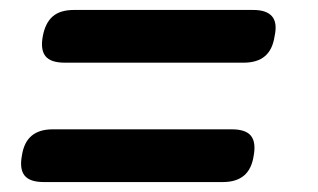

<svg xmlns="http://www.w3.org/2000/svg" viewBox="-20 -523 640 386"><path d="M68 -157Q40 -157 29.5 -170Q19 -183 24 -210Q28 -237 43.5 -250Q59 -263 86 -263H446Q474 -263 484.5 -250Q495 -237 490 -210Q486 -183 470.5 -170Q455 -157 428 -157ZM110 -397Q82 -397 71.5 -410Q61 -423 66 -450Q71 -477 86 -490Q101 -503 129 -503H489Q516 -503 527 -490Q538 -477 532 -450Q528 -423 512.5 -410Q497 -397 470 -397Z"/></svg>

Font: Maple Mono SemiBold
Style: Italic
Weight: 600
Italic angle: -10°
Monospace: yes
Designer: subframe7536
Version: Version 7.000